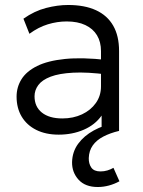

<svg xmlns="http://www.w3.org/2000/svg" viewBox="-20 -525 574 770"><path d="M372 225Q322 225 295.2 195.8Q268.5 166.5 269 125.5Q270 83.5 293.5 51.5Q317 19.5 356 -1.8Q395 -23 441.5 -32.5L457.5 0Q421.5 8.5 394.2 22.8Q367 37 352 58.2Q337 79.5 336 109Q335.5 131.5 346.2 147Q357 162.5 383 162.5Q397.5 162.5 410.8 158.5Q424 154.5 435 148L459 202Q439 213 416.8 219Q394.5 225 372 225ZM215.5 15Q163.5 15 125.5 -4Q87.5 -23 67 -57.2Q46.5 -91.5 46.5 -137.5Q46.5 -175.5 66.2 -207.2Q86 -239 128.8 -260.2Q171.5 -281.5 240.5 -288.5Q309.5 -295.5 408.5 -284.5L411 -226Q329.5 -236.5 273.2 -233.5Q217 -230.5 183 -217.5Q149 -204.5 133.8 -184Q118.5 -163.5 118.5 -139Q118.5 -97 148 -73.5Q177.5 -50 230 -50Q274 -50 309 -66.5Q344 -83 364.5 -112Q385 -141 385 -178.5V-320Q385 -357 369 -383.5Q353 -410 322.2 -424.5Q291.5 -439 247.5 -439Q209.5 -439 171.8 -427.5Q134 -416 98 -389.5L74 -450Q118 -481 164.5 -493Q211 -505 253 -505Q319.5 -505 365 -484Q410.5 -463 434 -422Q457.5 -381 457.5 -320.5V0H387.5V-61.5Q361.5 -24.5 316 -4.8Q270.5 15 215.5 15Z"/></svg>

Font: Geologica Cursive ExtraLight
Style: Regular
Weight: 250
Designer: Sindre Bremnes, Frode Helland
Foundry: Monokrom Skriftforlag AS
Version: Version 1.010;gftools[0.9.28]